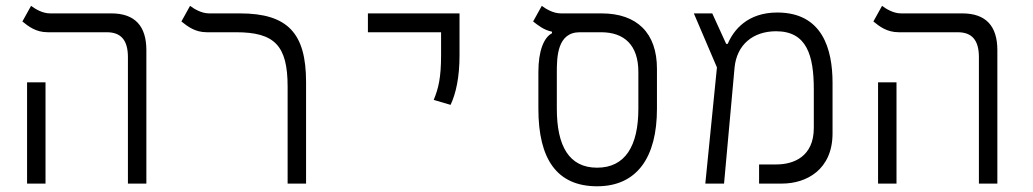

<svg xmlns="http://www.w3.org/2000/svg" viewBox="-20 -632 3556 661"><path d="M420.4 0H483.9V-459.5C483.9 -542.5 444.3 -585.9 363.3 -585.9H152.3C126 -585.9 101.6 -601.1 86.9 -611.8L57.1 -558.1C77.6 -541.5 103 -521 144.5 -521H347.7C396.5 -521 420.4 -493.7 420.4 -435.1ZM73.2 0H136.7V-348.6H73.2Z M1033.7 -349.6C1033.7 -517.1 971.2 -585.9 805.7 -585.9H700.2C673.3 -585.9 648.9 -601.1 634.3 -611.8L604.5 -558.1C625.5 -541.5 650.9 -521 691.9 -521H793C925.3 -521 970.2 -475.1 970.2 -334V0H1033.7Z M1531.2 -271C1549.8 -310.5 1562 -366.2 1562 -441.4V-585.9H1246.6V-521H1498.5V-441.4C1498.5 -366.2 1489.7 -327.6 1473.1 -288.1Z M2035.6 9.3C2173.8 9.3 2241.7 -91.3 2241.7 -257.3V-395.5C2241.7 -517.6 2173.8 -585.9 2050.8 -585.9H1911.1C1884.3 -585.9 1859.9 -601.1 1845.2 -611.8L1815.4 -558.1C1832.5 -544.9 1851.6 -528.8 1880.4 -522.9V-517.6C1852.1 -502.9 1833.5 -456.5 1833.5 -384.3V-257.3C1833.5 -84 1897.5 9.3 2035.6 9.3ZM2035.6 -54.7C1939 -54.7 1897 -129.4 1897 -257.8V-382.8C1897 -436 1898.4 -521 1976.1 -521H2049.3C2129.9 -521 2177.7 -476.1 2177.7 -384.3V-257.8C2177.7 -129.4 2132.3 -54.7 2035.6 -54.7Z M2408.2 0H2472.7L2508.8 -398.4C2516.1 -478 2572.3 -524.4 2651.9 -524.4C2757.8 -524.4 2781.7 -440.9 2781.7 -324.2V-191.4C2781.7 -92.3 2711.4 -65.9 2653.3 -65.9H2593.3V0H2672.4C2756.3 0 2846.2 -47.9 2846.2 -172.9V-346.7C2846.2 -463.9 2811 -588.9 2655.8 -588.9C2553.7 -588.9 2505.4 -528.8 2485.4 -481H2480L2432.1 -585.9H2368.7L2448.2 -399.9Z M3350.1 0H3413.6V-459.5C3413.6 -542.5 3374 -585.9 3293 -585.9H3082C3055.7 -585.9 3031.2 -601.1 3016.6 -611.8L2986.8 -558.1C3007.3 -541.5 3032.7 -521 3074.2 -521H3277.3C3326.2 -521 3350.1 -493.7 3350.1 -435.1ZM3002.9 0H3066.4V-348.6H3002.9Z"/></svg>

Font: Cascadia Mono Light
Style: Regular
Weight: 300
Monospace: yes
Designer: Aaron Bell
Foundry: Saja Typeworks
Version: Version 2404.023